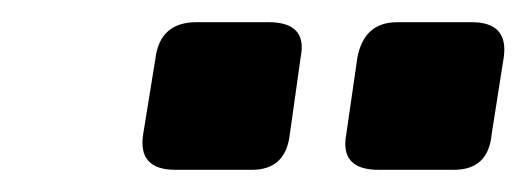

<svg xmlns="http://www.w3.org/2000/svg" viewBox="-20 -734 474 173"><path d="M338 -714H405Q438 -714 434 -683L423 -613Q420 -581 389 -581H321Q286 -581 292 -613L302 -682Q308 -714 338 -714ZM157 -714H222Q257 -714 251 -683L241 -612Q237 -581 207 -581H138Q104 -581 109 -613L120 -681Q124 -714 157 -714Z"/></svg>

Font: Exo 2.0 Extra Bold
Style: Italic
Weight: 800
Italic angle: -8°
Designer: Natanael Gama
Version: Version 1.001;PS 001.001;hotconv 1.0.70;makeotf.lib2.5.58329